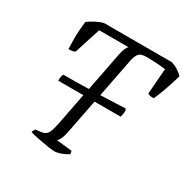

<svg xmlns="http://www.w3.org/2000/svg" viewBox="-159 -849 978 994"><g transform="rotate(30 330.0 -352.0)"><path d="M290 0Q283 0 262.5 -3Q242 -6 217.5 -10.5Q193 -15 172 -19.5Q151 -24 141 -28Q145 -41 153 -49L180 -52Q206 -54 218.5 -69.5Q231 -85 241 -137L278 -327H128Q128 -346 130.5 -355Q133 -364 135 -367Q166 -367 205.5 -367.5Q245 -368 287 -369L332 -600Q337 -626 344 -640.5Q351 -655 356 -659H181L131 -503Q121 -495 92 -495Q91 -515 90.5 -555.5Q90 -596 97 -660Q115 -674 140.5 -687Q166 -700 185 -704H589Q614 -696 632.5 -683.5Q651 -671 660 -660Q647 -614 630 -566.5Q613 -519 601 -495Q573 -495 565 -503L577 -655Q565 -657 544 -658.5Q523 -660 501 -661Q479 -662 463 -662Q426 -662 414.5 -644Q403 -626 398 -597L354 -371Q407 -373 448.5 -374.5Q490 -376 502 -377L507 -367Q507 -354 505 -344Q503 -334 501 -327H345L304 -118Q299 -93 291 -77.5Q283 -62 277 -57L368 -47Q370 -45 371 -40.5Q372 -36 372 -28Q353 -16 330.5 -8Q308 0 290 0Z"/></g></svg>

Font: Texturina Thin
Style: Italic
Weight: 100
Italic angle: -11°
Designer: Guillermo Torres Carreño
Foundry: Omnibus-Type
Version: Version 1.002; ttfautohint (v1.8.3)